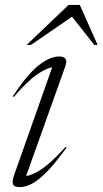

<svg xmlns="http://www.w3.org/2000/svg" viewBox="-20 -752 418 782"><path d="M38 -40.5 192.5 -477.5Q169 -475 130.2 -448.2Q91.5 -421.5 36 -357L32 -360Q91 -449 137 -485.5Q183 -522 221 -522Q260.5 -522 246 -482L86.5 -35.5Q110.5 -37.5 150.2 -63.8Q190 -90 247 -154L251 -151Q206.5 -89 172.5 -54Q138.5 -19 111.5 -4.5Q84.5 10 60.5 10Q36.5 10 32.8 -2.5Q29 -15 38 -40.5ZM88.5 -569 259.5 -732H305L377.5 -569H364L273.5 -684L106 -569Z"/></svg>

Font: Newsreader Display Light
Style: Italic
Weight: 300
Italic angle: -17°
Designer: Hugues Gentile
Foundry: Production Type
Version: Version 1.001